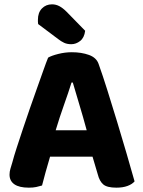

<svg xmlns="http://www.w3.org/2000/svg" viewBox="-20 -856 660 886"><path d="M407 -133H211Q200 -97 190.5 -62Q181 -27 174 0Q161 4 147 7Q133 10 113 10Q69 10 46.5 -5.5Q24 -21 24 -50Q24 -64 28 -77Q32 -90 37 -107Q44 -134 57 -174Q70 -214 85.5 -260.5Q101 -307 118 -356Q135 -405 151 -449.5Q167 -494 180 -531Q193 -568 202 -590Q217 -599 248.5 -607Q280 -615 311 -615Q356 -615 390.5 -602.5Q425 -590 435 -561Q454 -508 476 -438Q498 -368 520.5 -294Q543 -220 564 -148Q585 -76 601 -19Q590 -6 568.5 2Q547 10 517 10Q474 10 456.5 -5Q439 -20 431 -52ZM310 -475Q296 -430 275.5 -372.5Q255 -315 237 -255H380Q363 -318 345.5 -375.5Q328 -433 316 -475ZM156 -745Q155 -749 155 -755.5Q155 -762 155 -765Q155 -798 173.5 -817Q192 -836 220 -836Q238 -836 254 -827.5Q270 -819 287 -802L373 -714Q369 -682 350 -667Q331 -652 309 -652Q290 -652 276 -658.5Q262 -665 248 -676Z"/></svg>

Font: Baloo Paaji 2
Style: Bold
Weight: 700
Designer: Shuchita Grover, Noopur Datye and Ek Type
Foundry: Ek Type
Version: Version 1.640;hotconv 1.0.111;makeotfexe 2.5.65597; ttfautoh